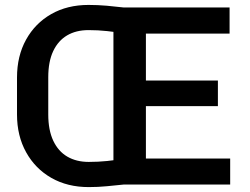

<svg xmlns="http://www.w3.org/2000/svg" viewBox="-20 -741 1004 771"><path d="M336.4 10.3Q251 10.3 186.3 -26.6Q121.6 -63.5 85 -129.4Q48.3 -195.3 48.3 -281.2V-429.7Q48.3 -516.1 84.7 -581.8Q121.1 -647.5 185.5 -684.3Q250 -721.2 335.4 -721.2Q372.6 -721.2 408.9 -718Q445.3 -714.8 477.5 -710.9V-606.9Q445.8 -612.3 409.9 -616.2Q374 -620.1 335.4 -620.1Q285.6 -620.1 249.5 -598.9Q213.4 -577.6 193.6 -535.6Q173.8 -493.7 173.8 -430.7V-281.2Q173.8 -218.8 193.8 -176Q213.9 -133.3 250.2 -112.1Q286.6 -90.8 336.4 -90.8Q374.5 -90.8 410.4 -94.5Q446.3 -98.1 477.5 -104V0Q445.3 3.4 409.4 6.8Q373.5 10.3 336.4 10.3ZM904.3 0H528.8V-104.5H904.3ZM565.9 0H435.5V-710.9H565.9ZM855 -314.9H528.8V-417.5H855ZM901.9 -606H528.8V-710.9H901.9Z"/></svg>

Font: Heebo SemiBold
Style: Regular
Weight: 600
Designer: Oded Ezer
Foundry: Ezer Type House
Version: Version 3.100